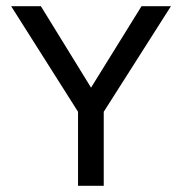

<svg xmlns="http://www.w3.org/2000/svg" viewBox="-20 -600 590 620"><path d="M16 -580 232 -239V0H315V-239L532 -580H437L274 -317L112 -580Z"/></svg>

Font: Charger Sport
Style: DfBd
Weight: 400
Designer: Jasper
Foundry: Cannot Into Space Fonts
Version: Version 1.1